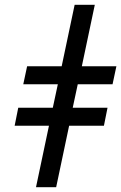

<svg xmlns="http://www.w3.org/2000/svg" viewBox="-20 -780 505 800"><path d="M130 0 184 -256H41L56 -331H200L221 -429H77L93 -504H237L291 -760H375L321 -504H465L449 -429H304L283 -331H428L413 -256H268L214 0Z"/></svg>

Font: Noto Serif ExtraCondensed ExtraBold
Style: Italic
Weight: 800
Width: 2
Italic angle: -12°
Designer: Monotype Design Team
Foundry: Monotype Imaging Inc.
Version: Version 2.013